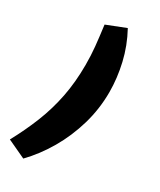

<svg xmlns="http://www.w3.org/2000/svg" viewBox="-258 -798 892 1071"><g transform="rotate(30 188.5 -263.0)"><path d="M89 198 -29 143Q20 53 55.5 -36Q91 -125 110 -221Q129 -317 129 -429Q129 -489 123.5 -544.5Q118 -600 108 -676L230 -724Q277 -638 298.5 -545Q320 -452 320 -363Q320 -254 290 -151.5Q260 -49 208 40Q156 129 89 198Z"/></g></svg>

Font: Nunito Sans Black
Style: Italic
Weight: 900
Italic angle: -9°
Designer: Vernon Adams
Foundry: Vernon Adams
Version: Version 3.006; ttfautohint (v1.8.3)